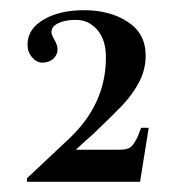

<svg xmlns="http://www.w3.org/2000/svg" viewBox="-20 -706 355 377"><path d="M272 -455 255 -349H33V-356L116 -434Q188 -502 188 -593Q188 -628 171 -647.5Q154 -667 129 -667Q108 -667 94.5 -660.5Q81 -654 81 -643Q81 -638 87 -627.5Q93 -617 93 -609Q93 -598 84.5 -590.5Q76 -583 63 -583Q52 -583 43 -593.5Q34 -604 34 -618Q34 -649 65.5 -667.5Q97 -686 145 -686Q196 -686 231 -663Q266 -640 266 -597Q266 -569 253 -544.5Q240 -520 220 -499Q200 -478 161 -441L144 -426L129 -412H214Q230 -412 236.5 -417Q243 -422 251 -439L257 -455Z"/></svg>

Font: Ibarra Real Nova
Style: Regular
Weight: 400
Designer: Jose Maria Ribagorda & Octavio Pardo
Foundry: Jose Maria Ribagorda
Version: Version 1.014